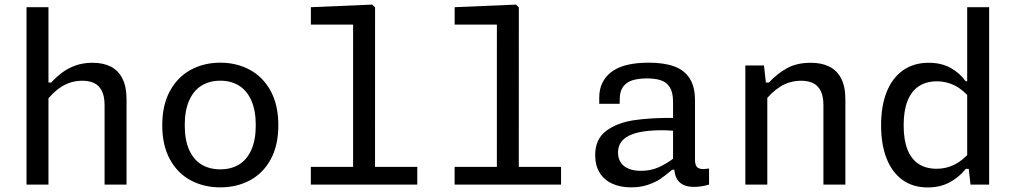

<svg xmlns="http://www.w3.org/2000/svg" viewBox="-20 -796 4380 828"><path d="M94.3 0V-765H189V0ZM431 0V-342.3Q431 -382 418.5 -405.4Q406 -428.8 384.8 -438.3Q363.7 -447.8 335.5 -447.8Q286.3 -447.8 246.2 -422.8Q206.2 -397.7 174 -352.5V-440H200.8Q224 -465.2 248.8 -483.6Q273.7 -502 306.2 -513.7Q338.8 -525.3 379 -525.3Q425.2 -525.3 457.8 -508.8Q490.3 -492.2 508 -457.2Q525.7 -422.2 525.7 -367.7V0Z M930 12Q859.3 12 802.7 -18.2Q746 -48.3 712.8 -108.8Q679.7 -169.2 679.7 -255.8Q679.7 -342.7 712.8 -403.5Q746 -464.3 802.8 -495Q859.5 -525.7 930 -525.7Q1000.5 -525.7 1057.4 -495Q1114.3 -464.3 1147.3 -403.7Q1180.3 -343 1180.3 -255.8Q1180.3 -168.8 1147.3 -108.6Q1114.3 -48.3 1057.5 -18.2Q1000.7 12 930 12ZM930 -448Q883.8 -448 849.4 -426.9Q815 -405.8 795.8 -362.8Q776.7 -319.8 776.7 -256Q776.7 -192.3 795.8 -149.7Q815 -107 849.3 -86.3Q883.7 -65.7 930 -65.7Q976.3 -65.7 1010.5 -86.3Q1044.7 -107 1063.8 -149.7Q1083 -192.3 1083 -256Q1083 -319.8 1063.8 -362.8Q1044.7 -405.8 1010.4 -426.9Q976.2 -448 930 -448Z M1320.5 -76.5H1779.5V0H1320.5ZM1502.7 0 1502.8 -719.7 1525.3 -689.8H1320.7V-765L1585.2 -776.2L1597.5 -764.3L1597.3 0Z M1940.5 -76.5H2399.5V0H1940.5ZM2122.7 0 2122.8 -719.7 2145.3 -689.8H1940.7V-765L2205.2 -776.2L2217.5 -764.3L2217.3 0Z M2977.2 -363.2V-108.5Q2977.2 -89.5 2982.7 -80Q2988.2 -70.5 3001.1 -68Q3014 -65.5 3037.8 -69.2V0Q3004 10 2973.8 10Q2940.8 10 2921.8 -1.7Q2902.8 -13.3 2895.2 -32.6Q2887.5 -51.8 2887.5 -77.8L2882.5 -86.7V-357.5Q2882.5 -397.3 2868.6 -419.5Q2854.7 -441.7 2830 -449.8Q2805.3 -458 2768.2 -457.8Q2732.5 -457.5 2707.5 -449.8Q2682.5 -442 2667.8 -422.8Q2653 -403.5 2652.7 -370.7L2652.3 -348.5H2564.2V-375.3Q2564.2 -445 2616.2 -485.3Q2668.2 -525.7 2778 -525.7Q2843.2 -525.7 2887 -509.9Q2930.8 -494.2 2954 -458.3Q2977.2 -422.5 2977.2 -363.2ZM2835.2 -234.3Q2773.8 -234.3 2732 -224.7Q2690.2 -215 2667.8 -193.8Q2645.3 -172.5 2645.3 -137.8Q2645.3 -112.7 2657.1 -95.1Q2668.8 -77.5 2691.1 -68.4Q2713.3 -59.3 2744.3 -59.3Q2786 -59.3 2820.8 -74.8Q2855.7 -90.3 2895 -120.5L2897.5 -64H2878.8Q2847.5 -37.5 2826.2 -23.3Q2804.8 -9.2 2772.8 1.4Q2740.8 12 2701.8 12Q2654.3 12 2619.3 -4.4Q2584.3 -20.8 2565.5 -51.9Q2546.7 -83 2546.7 -126.5Q2546.7 -195.5 2593.5 -231.1Q2640.3 -266.7 2714.5 -277.7Q2788.7 -288.7 2893.8 -287.5L2919.3 -227.8Q2897.3 -230.8 2876.2 -232.6Q2855.2 -234.3 2835.2 -234.3Z M3289 0H3194.3V-513.7H3274.7L3284.3 -427H3289ZM3531 0V-342.3Q3531 -382 3518.5 -405.4Q3506 -428.8 3484.8 -438.3Q3463.7 -447.8 3435.5 -447.8Q3386 -447.8 3345.6 -422.8Q3305.2 -397.7 3272 -352.5V-440H3295.7Q3332 -479 3374.5 -502.2Q3417 -525.3 3476.3 -525.3Q3523.2 -525.3 3556.4 -508.8Q3589.7 -492.2 3607.7 -457.2Q3625.7 -422.2 3625.7 -367.7V0Z M4151 -765H4245.7V0H4165.3L4154.8 -92.5H4151ZM3984.8 -525.3Q4038.5 -525.3 4078.1 -503.9Q4117.7 -482.5 4144.7 -445.5H4166.8V-369Q4132.8 -409.8 4096.8 -427.6Q4060.7 -445.3 4021 -445.3Q3974.7 -445.3 3942.6 -424.3Q3910.5 -403.3 3893.8 -361.1Q3877 -318.8 3877 -255.7Q3877 -193.5 3893.2 -151.9Q3909.5 -110.3 3941.2 -89.2Q3973 -68.2 4019.7 -68.2Q4059.5 -68.2 4095.5 -85.7Q4131.5 -103.2 4166.8 -144V-67.7H4145.2Q4114.7 -30.5 4074.2 -9.1Q4033.8 12.3 3980.8 12.3Q3916.7 12.3 3871.6 -20.4Q3826.5 -53.2 3803.1 -113.3Q3779.7 -173.5 3779.7 -255.7Q3779.7 -339.2 3803.9 -399.8Q3828.2 -460.3 3874.3 -492.8Q3920.5 -525.3 3984.8 -525.3Z"/></svg>

Font: Monaspace Neon Var ExtraLight
Style: Regular
Weight: 200
Designer: Riley Cran and the Lettermatic Team
Version: Version 1.200 (Monaspace Neon Var)